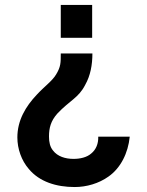

<svg xmlns="http://www.w3.org/2000/svg" viewBox="-20 -560 593 774"><path d="M352.5 -344.5H225C225 -306 225 -291 206 -259.5C189.5 -232.5 160 -212.5 128.5 -178.5C83 -130.5 50 -74.5 50 -6C50 40 66.5 87 96 121C139 173 207.5 194 281 194C329 194 378.5 179.5 417 152C466 118 496.5 57.5 503 -9H376C377 18.5 367.5 43 347.5 59C330.5 74 304 80.5 276.5 80.5C243.5 80.5 212 71 193.5 46.5C181.5 32 177.5 12.5 177.5 -9.5C177.5 -44 184.5 -72 211 -102C261.5 -155.5 297 -165.5 323.5 -218C344.5 -255 352.5 -298.5 352.5 -344.5ZM225 -407.5H351.5V-540H225Z"/></svg>

Font: Eudonet
Style: Bold
Weight: 700
Designer: Mikhail Sharanda
Foundry: Mikhail Sharanda
Version: Version 4.503;Glyphs 3.1.2 (3151)